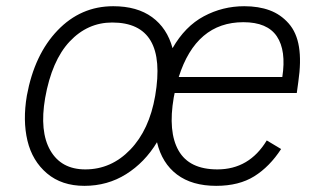

<svg xmlns="http://www.w3.org/2000/svg" viewBox="-20 -586 1026 621"><path d="M770 -565.9Q816.4 -565.9 852.1 -552.7Q887.7 -539.6 913.6 -510.3Q939.5 -481 947 -434.3Q954.6 -387.7 944.8 -320.8L939.9 -285.2H544.9L542 -271Q522.9 -159.7 557.6 -98.9Q592.3 -38.1 683.1 -38.1Q786.1 -38.1 842.8 -131.8L889.2 -104Q852.1 -46.9 802.5 -15.9Q752.9 15.1 679.2 15.1Q601.1 15.1 552.5 -21.5Q503.9 -58.1 487.8 -126Q448.2 -60.5 387.9 -22.7Q327.6 15.1 252.9 15.1Q179.7 15.1 132.1 -25.1Q84.5 -65.4 68.8 -130.9Q53.2 -196.3 66.9 -276.9Q91.3 -409.7 166.3 -487.8Q241.2 -565.9 346.2 -565.9Q423.3 -565.9 471.9 -530.5Q520.5 -495.1 538.1 -430.2Q578.6 -501 639.4 -533.4Q700.2 -565.9 770 -565.9ZM767.1 -514.2Q614.3 -514.2 558.1 -336.9H893.1Q906.2 -422.4 875.5 -468.3Q844.7 -514.2 767.1 -514.2ZM255.9 -38.1Q339.8 -38.1 401.4 -102.1Q462.9 -166 481.9 -275.9Q522.5 -513.2 342.8 -513.2Q263.2 -513.2 205.3 -451.7Q147.5 -390.1 126 -269Q107.4 -160.6 142.8 -99.4Q178.2 -38.1 255.9 -38.1Z"/></svg>

Font: Stilu Light
Style: Italic
Weight: 300
Italic angle: -10°
Designer: Genilson Lima Santos
Foundry: Genilson Lima Santos
Version: Version 1.200;PS 001.200;hotconv 1.0.88;makeotf.lib2.5.64775